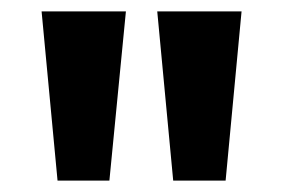

<svg xmlns="http://www.w3.org/2000/svg" viewBox="-20 -746 496 337"><path d="M284 -429 256 -726H404L376 -429ZM81 -429 53 -726H201L172 -429Z"/></svg>

Font: Outfit
Style: Bold
Weight: 700
Designer: Rodrigo Fuenzalida
Foundry: fragTYPE
Version: Version 1.100;gftools[0.9.27]